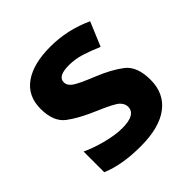

<svg xmlns="http://www.w3.org/2000/svg" viewBox="-156 -677 808 808"><g transform="rotate(-45 248.5 -273.0)"><path d="M45.9 -22V-145Q87.4 -125.5 139.4 -112.3Q191.4 -99.1 231 -99.1Q312 -99.1 312 -146Q312 -163.6 296.6 -179.2Q281.2 -194.8 206.1 -226.6Q130.9 -258.3 87.9 -291Q44.9 -323.7 44.9 -399.9Q44.9 -476.6 101.3 -516.4Q157.7 -556.2 258.8 -556.2Q359.9 -556.2 453.1 -513.2L408.2 -405.8Q367.2 -423.3 331.5 -434.6Q295.9 -445.8 258.8 -445.8Q192.9 -445.8 192.9 -410.2Q192.9 -390.1 214.1 -375.5Q235.4 -360.8 303.2 -333.5Q371.1 -306.2 415 -272.9Q459 -239.7 459 -159.2Q459 -78.1 400.6 -34.2Q342.3 9.8 231.4 9.8Q120.6 9.8 45.9 -22Z"/></g></svg>

Font: OpenSans-Bold
Style: Bold
Weight: 700
Foundry: Ascender Corporation
Version: Version 1.10